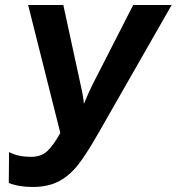

<svg xmlns="http://www.w3.org/2000/svg" viewBox="-20 -734 703 764"><path d="M15 -6 16 -129Q50 -110 104 -110Q144 -110 168.5 -133Q193 -156 220 -205L92 -714H232L299 -405Q311 -354 314 -321Q330 -361 350 -401L510 -714H663L372 -205Q326 -124 292 -80Q258 -36 215 -13Q172 10 110 10Q54 10 15 -6Z"/></svg>

Font: Noto Sans Display
Style: Bold Italic
Weight: 700
Italic angle: -12°
Designer: Monotype Design team
Foundry: Monotype Imaging Inc.
Version: Version 1.000